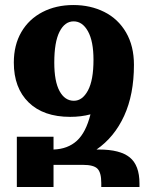

<svg xmlns="http://www.w3.org/2000/svg" viewBox="-20 -744 601 764"><path d="M535 -14V0H383V-16Q383 -57 368 -72.5Q353 -88 310 -88H193V0H47V-200H193V-149Q250 -151 286 -184Q322 -217 340 -289Q303 -279 259 -279Q153 -279 94 -336.5Q35 -394 35 -495Q35 -565 65 -616.5Q95 -668 149 -696Q203 -724 272 -724Q340 -724 395 -696.5Q450 -669 481.5 -615Q513 -561 513 -486Q513 -368 474 -283Q435 -198 364 -149H374Q458 -149 496.5 -117.5Q535 -86 535 -14ZM352 -506Q352 -580 330 -619.5Q308 -659 273 -659Q238 -659 217 -618Q196 -577 196 -495Q196 -420 217 -381.5Q238 -343 274 -343Q308 -343 330 -384Q352 -425 352 -506Z"/></svg>

Font: Noto Serif Armenian Bold Cond
Style: Regular
Weight: 700
Width: 3
Designer: Monotype Design team
Foundry: Monotype Imaging Inc.
Version: Version 1.000